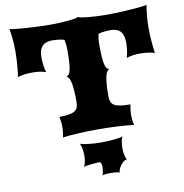

<svg xmlns="http://www.w3.org/2000/svg" viewBox="-101 -798 1115 1162"><g transform="rotate(-10 457.0 -217.0)"><path d="M239.3 0Q242.2 -12.2 244.4 -29.5Q246.6 -46.9 246.6 -65.4Q246.6 -82.5 244.1 -98.9Q241.7 -115.2 239.3 -127Q272.9 -127 295.4 -130.4Q317.9 -133.8 331.8 -141.8Q345.7 -149.9 351.6 -163.8Q357.4 -177.7 357.4 -198.7Q357.4 -239.7 355.2 -269Q353 -298.3 348.9 -317.4Q344.7 -336.4 338.4 -346.4Q332 -356.4 323.7 -358.9Q332.5 -361.8 338.9 -369.4Q345.2 -377 349.4 -394Q353.5 -411.1 355.5 -439.7Q357.4 -468.3 357.4 -513.2Q357.4 -540.5 355.2 -555.7Q353 -570.8 350.6 -581.1Q332.5 -586.4 311.8 -588.6Q291 -590.8 278.8 -590.8Q235.4 -590.8 215.1 -568.8Q194.8 -546.9 194.8 -501Q194.8 -475.1 198.5 -449.5Q202.1 -423.8 207.5 -407.7Q187 -414.6 167 -417.2Q147 -419.9 124.5 -419.9Q97.7 -419.9 73.7 -416.5Q49.8 -413.1 34.2 -407.7Q35.6 -415 37.8 -430.7Q40 -446.3 41.7 -467.5Q43.5 -488.8 44.9 -513.9Q46.4 -539.1 46.4 -564.9Q46.4 -606.4 42.5 -643.1Q38.6 -679.7 34.2 -703.1Q42.5 -700.7 59.8 -698.5Q77.1 -696.3 99.6 -694.3Q122.1 -692.4 147.5 -690.9Q172.9 -689.5 197.5 -688.2Q222.2 -687 243.7 -686.5Q265.1 -686 279.8 -686Q306.2 -686 335 -687.3Q363.8 -688.5 388.7 -690.7Q413.6 -692.9 431.9 -696Q450.2 -699.2 455.6 -703.1Q460.9 -699.2 479.2 -696Q497.6 -692.9 522.5 -690.7Q547.4 -688.5 575.9 -687.3Q604.5 -686 630.9 -686Q645.5 -686 667 -686.5Q688.5 -687 713.1 -688.2Q737.8 -689.5 763.2 -690.9Q788.6 -692.4 811 -694.3Q833.5 -696.3 850.8 -698.5Q868.2 -700.7 876.5 -703.1Q874.5 -691.9 872.3 -676.5Q870.1 -661.1 868.4 -643.1Q866.7 -625 865.5 -605.2Q864.3 -585.4 864.3 -564.9Q864.3 -539.1 865.7 -513.9Q867.2 -488.8 868.9 -467.5Q870.6 -446.3 872.8 -430.7Q875 -415 876.5 -407.7Q860.8 -413.1 836.9 -416.5Q813 -419.9 786.1 -419.9Q763.7 -419.9 743.7 -417.2Q723.6 -414.6 703.1 -407.7Q708.5 -423.8 712.2 -449.5Q715.8 -475.1 715.8 -501Q715.8 -546.9 695.6 -568.8Q675.3 -590.8 631.8 -590.8Q619.6 -590.8 598.9 -588.6Q578.1 -586.4 560.1 -581.1Q557.6 -570.8 555.4 -555.7Q553.2 -540.5 553.2 -513.2Q553.2 -468.3 555.2 -439.7Q557.1 -411.1 561.3 -394Q565.4 -377 571.8 -369.4Q578.1 -361.8 586.9 -358.9Q578.6 -356.4 572.3 -346.4Q565.9 -336.4 561.8 -317.4Q557.6 -298.3 555.4 -269Q553.2 -239.7 553.2 -198.7Q553.2 -177.7 558.8 -163.8Q564.5 -149.9 578.6 -141.8Q592.8 -133.8 616.5 -130.4Q640.1 -127 676.3 -127Q673.8 -115.2 671.4 -98.9Q668.9 -82.5 668.9 -65.4Q668.9 -46.9 670.9 -29.5Q672.9 -12.2 676.3 0Q661.6 -2.9 635.3 -5.1Q608.9 -7.3 577.6 -9Q546.4 -10.7 514.2 -11.5Q481.9 -12.2 455.6 -12.2Q429.2 -12.2 397.7 -11.5Q366.2 -10.7 335.7 -9Q305.2 -7.3 279.5 -5.1Q253.9 -2.9 239.3 0ZM333 54.7Q341.8 57.6 355 60.3Q368.2 63 384.8 64.9Q401.4 66.9 419.9 68.1Q438.5 69.3 457.5 69.3Q475.1 69.3 496.1 68.6Q517.1 67.9 536.9 65.9Q556.6 64 572.8 61.3Q588.9 58.6 596.7 54.7Q589.4 63 585.7 83.3Q582 103.5 582 128.4Q582 148.9 585.7 166.7Q589.4 184.6 596.7 196.3Q585 198.7 575 207Q564.9 215.3 557.1 226.1Q549.3 236.8 544.9 248.3Q540.5 259.8 540.5 268.6Q536.6 265.6 526.6 264.2Q516.6 262.7 506.1 262.2Q495.6 261.7 487.5 261.7Q479.5 261.7 480 261.7Q474.6 261.7 467.5 262Q460.4 262.2 453.9 262.9Q447.3 263.7 441.9 264.9Q436.5 266.1 434.1 268.6Q439 259.8 441.4 242.9Q443.8 226.1 443.8 210.9Q443.8 202.6 440.9 195.8Q438 189 432.6 185.1Q417 186 401.6 187Q386.2 188 373 189.5Q359.9 190.9 349.6 192.6Q339.4 194.3 333.5 196.3Q339.4 188 343.5 170.4Q347.7 152.8 347.7 127.9Q347.7 116.2 346.4 104.7Q345.2 93.3 343.3 83.5Q341.3 73.7 338.6 66.4Q335.9 59.1 333 54.7Z"/></g></svg>

Font: Arbutus
Style: Regular
Weight: 400
Designer: Karolina Lach
Foundry: Sorkin Type Co.
Version: Version 1.003